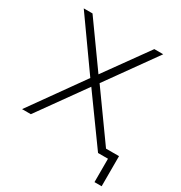

<svg xmlns="http://www.w3.org/2000/svg" viewBox="-197 -839 1072 1138"><g transform="rotate(30 339.0 -270.0)"><path d="M105 -700 316 -405 528 -700H589L348 -363L608 0H547L316 -320L87 0H27L285 -362L45 -700ZM664 -46V160H615V0H547V-46Z"/></g></svg>

Font: Montserrat Atlas Light
Style: Regular
Weight: 300
Designer: Julieta Ulanovsky
Foundry: Julieta Ulanovsky
Version: Version 7.200